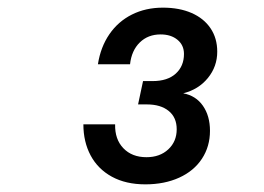

<svg xmlns="http://www.w3.org/2000/svg" viewBox="-20 -777 690 502"><path d="M198 -452H281Q280 -413 302.5 -389.5Q325 -366 363 -366Q398 -366 420 -386.5Q442 -407 442 -439Q442 -470 421 -487Q400 -504 364 -504H341L354 -565H379Q418 -565 439.5 -584.5Q461 -604 461 -636Q461 -659 444 -673Q427 -687 400 -687Q367 -687 345.5 -666Q324 -645 320 -609H236Q243 -654 266 -687.5Q289 -721 325 -739Q361 -757 406 -757Q449 -757 481 -743Q513 -729 530.5 -703Q548 -677 548 -642Q548 -603 523.5 -573Q499 -543 459 -533Q492 -527 510.5 -500.5Q529 -474 529 -435Q529 -394 508 -362Q487 -330 448.5 -312.5Q410 -295 360 -295Q309 -295 272.5 -315Q236 -335 217 -370.5Q198 -406 198 -452Z"/></svg>

Font: Azeret Mono
Style: Italic
Weight: 400
Italic angle: -12°
Designer: Martin Vácha
Foundry: Displaay
Version: Version 1.000; Glyphs 3.0.3, build 3074